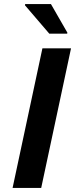

<svg xmlns="http://www.w3.org/2000/svg" viewBox="-20 -926 370 946"><path d="M42 0 189 -688H330L183 0ZM223 -760 103 -900 104 -906H231L312 -765L311 -760Z"/></svg>

Font: Saira SemiExpanded SemiBold
Style: Italic
Weight: 600
Width: 6
Italic angle: -12°
Designer: Hector Gatti with collaboration of the Omnibus-Type team
Foundry: Omnibus-Type
Version: Version 1.101